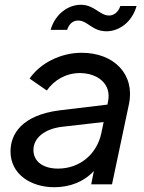

<svg xmlns="http://www.w3.org/2000/svg" viewBox="-20 -772 605 804"><path d="M307 -686C348 -686 365 -641 426 -641C477 -641 532 -677 552 -747H484C474 -717 453 -707 437 -707C397 -707 376 -752 318 -752C269 -752 212 -717 192 -647H261C271 -677 290 -686 307 -686ZM322 -551C232 -551 147 -506 104 -443L176 -393C206 -436 256 -466 314 -466C387 -466 449 -422 432 -345L430 -334L230 -310C72 -290 24 -211 24 -138C24 -41 111 12 207 12C271 12 331 -10 373 -56L362 0H449L520 -336C546 -460 458 -551 322 -551ZM223 -66C160 -66 120 -96 120 -144C120 -193 165 -232 239 -241L414 -261L404 -213C385 -126 314 -66 223 -66Z"/></svg>

Font: Plus Jakarta Text
Style: Italic
Weight: 400
Italic angle: -12°
Designer: Gumpita Rahayu
Foundry: Tokotype Studio
Version: Version 1.000;hotconv 1.0.109;makeotfexe 2.5.65596